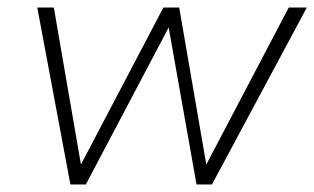

<svg xmlns="http://www.w3.org/2000/svg" viewBox="-20 -490 835 510"><path d="M167 0 79 -470H123L195 -53L414 -470H456L528 -53L747 -470H795L543 0H502L428 -417L208 0Z"/></svg>

Font: Gantari ExtraLight
Style: Italic
Weight: 250
Italic angle: -10°
Designer: Anugrah Pasau
Foundry: Lafontype
Version: Version 1.000